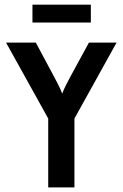

<svg xmlns="http://www.w3.org/2000/svg" viewBox="-20 -809 530 829"><path d="M188.2 0V-297.2L6.2 -625H134.7L215.3 -474.3Q223.6 -458.3 231.9 -442.4Q240.3 -426.4 248.6 -404.9Q256.9 -426.4 265.3 -442.4Q273.6 -458.3 281.9 -474.3L363.9 -625H483.3L301.4 -297.2V0ZM120.1 -711.8V-788.9H372.2V-711.8Z"/></svg>

Font: Afacad SemiBold
Style: Regular
Weight: 600
Designer: Kristian Moeller
Foundry: Dicotype
Version: Version 1.000